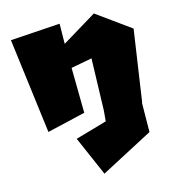

<svg xmlns="http://www.w3.org/2000/svg" viewBox="-73 -477 653 741"><g transform="rotate(-10 253.5 -106.0)"><path d="M11 -368 92 6 241 -43 223 -222 305 -245 317 -38V4L195 51L277 202L476 74L467 -43H468L485 -330L344 -414L213 -318L207 -398Z"/></g></svg>

Font: Super Mario
Style: Regular
Weight: 400
Version: Version 1.0